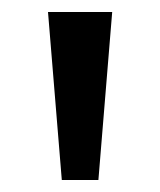

<svg xmlns="http://www.w3.org/2000/svg" viewBox="-20 -725 266 320"><path d="M83 -425 60 -705H167L144 -425Z"/></svg>

Font: Mulish ExtraLight Medium
Style: Regular
Weight: 500
Version: Version 3.603